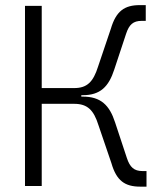

<svg xmlns="http://www.w3.org/2000/svg" viewBox="-20 -716 626 739"><path d="M76.2 0H140.6V-316.4H265.6C316.9 -316.4 340.8 -292 358.9 -234.4L408.7 -88.4C428.2 -20.5 460.4 2.4 520 2.4H543.9V-57.6H528.3C496.1 -57.6 480 -72.3 468.3 -107.9L422.9 -245.1C401.4 -311.5 367.7 -344.2 298.3 -344.2H293V-349.6H298.3C366.2 -349.6 398.4 -382.3 419.9 -448.7L465.3 -585.9C477.1 -621.6 492.7 -635.7 525.4 -635.7H541V-696.3H518.1C459 -696.3 426.8 -673.3 406.7 -605.5L357.4 -459.5C338.9 -400.9 315.4 -377 265.6 -377H140.6V-693.4H76.2Z"/></svg>

Font: Cascadia Mono NF Light
Style: Regular
Weight: 300
Monospace: yes
Designer: Aaron Bell
Foundry: Saja Typeworks
Version: Version 2404.023